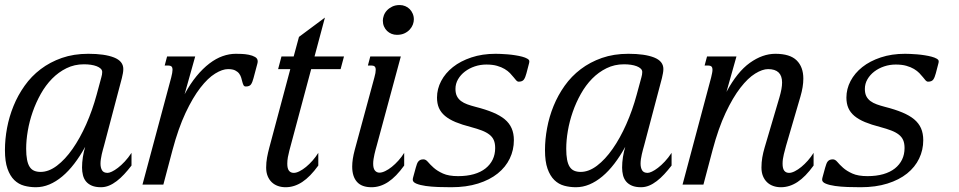

<svg xmlns="http://www.w3.org/2000/svg" viewBox="-20 -747 3882 777"><path d="M85.9 -145Q85.9 -119.1 89.4 -101.1Q92.8 -83 99.9 -72Q106.9 -61 117.9 -56.2Q128.9 -51.3 144.5 -51.3Q177.2 -51.3 210.4 -76.4Q243.7 -101.6 273.7 -144.5Q303.7 -187.5 328.9 -244.1Q354 -300.8 371.1 -363.8L390.1 -434.1Q393.6 -445.8 393.6 -455.6Q393.6 -463.4 387.5 -469.2Q381.3 -475.1 371.1 -479Q360.8 -482.9 347.7 -484.9Q334.5 -486.8 319.8 -486.8Q281.2 -486.8 249 -470.9Q216.8 -455.1 190.7 -428.5Q164.6 -401.9 145 -366.9Q125.5 -332 112.3 -294.2Q99.1 -256.3 92.5 -217.8Q85.9 -179.2 85.9 -145ZM0 -139.6Q0 -183.1 8.5 -229Q17.1 -274.9 34.7 -318.1Q52.2 -361.3 79.6 -399.9Q106.9 -438.5 144.5 -467Q182.1 -495.6 230.2 -512.5Q278.3 -529.3 337.4 -529.3Q403.8 -529.3 441.4 -514.4Q479 -499.5 479 -467.8Q479 -459.5 477.3 -450.2Q475.6 -440.9 473.1 -430.7L400.9 -157.2Q398.9 -150.4 396.5 -141.4Q394 -132.3 391.8 -122.8Q389.6 -113.3 388.2 -103.3Q386.7 -93.3 386.7 -84.5Q386.7 -68.8 392.8 -58.1Q398.9 -47.4 415.5 -47.4Q421.9 -47.4 432.9 -52.5Q443.8 -57.6 457.3 -67.9Q470.7 -78.1 484.9 -93.3Q499 -108.4 512.2 -128.4V-77.1Q497.6 -58.1 482.7 -42Q467.8 -25.9 452.4 -14.2Q437 -2.4 421.1 4.2Q405.3 10.7 388.7 10.7Q366.7 10.7 351.8 4.4Q336.9 -2 328.1 -12.7Q319.3 -23.4 315.7 -38.1Q312 -52.7 312 -68.8Q312 -89.8 315.4 -111.6Q318.8 -133.3 324.7 -152.8Q303.7 -114.7 280.5 -84.5Q257.3 -54.2 231.9 -33Q206.5 -11.7 179.7 -0.5Q152.8 10.7 125 10.7Q100.6 10.7 77.9 4.6Q55.2 -1.5 37.8 -18.3Q20.5 -35.2 10.3 -64.2Q0 -93.3 0 -139.6Z M902.8 -467.3Q879.9 -467.3 850.6 -449.2Q821.3 -431.2 790.8 -391.8Q760.3 -352.5 731 -290.3Q701.7 -228 678.2 -140.1L641.1 0H556.6L672.9 -433.6Q675.3 -443.8 676.8 -451.4Q678.2 -459 678.2 -464.4Q678.2 -474.6 673.6 -478.3Q668.9 -481.9 660.2 -481.9H646.5L656.2 -518.6H770L727.1 -365.7Q750 -408.2 775.4 -439Q800.8 -469.7 827.4 -490Q854 -510.3 880.9 -519.8Q907.7 -529.3 934.1 -529.3Q942.4 -529.3 957.3 -528.8Q972.2 -528.3 986.8 -525.4Q1001.5 -522.5 1012.2 -516.4Q1022.9 -510.3 1022.9 -499Q1022.9 -494.1 1021.5 -489.3L1005.9 -430.7Q1001.5 -413.6 995.6 -405.3Q989.7 -397 974.6 -397Q968.3 -397 965.6 -402.1Q962.9 -407.2 960.9 -415Q959 -422.9 956.3 -432.1Q953.6 -441.4 947.8 -449.2Q941.9 -457 931.4 -462.2Q920.9 -467.3 902.8 -467.3Z M1189.9 -597.7 1294.9 -675.8 1252.9 -518.6H1372.1L1358.4 -467.3H1239.3L1150.9 -137.2Q1147.5 -124.5 1145 -110.8Q1142.6 -97.2 1142.6 -84.5Q1142.6 -64.9 1149.4 -56.2Q1156.2 -47.4 1168.9 -47.4Q1179.2 -47.4 1192.1 -54Q1205.1 -60.5 1218.5 -71.5Q1231.9 -82.5 1244.9 -97.2Q1257.8 -111.8 1268.1 -128.4V-77.1Q1235.4 -31.7 1203.1 -10.5Q1170.9 10.7 1135.7 10.7Q1119.1 10.7 1104.7 5.6Q1090.3 0.5 1079.8 -9.5Q1069.3 -19.5 1063.2 -34.4Q1057.1 -49.3 1057.1 -68.8Q1057.1 -89.8 1060.8 -109.9Q1064.5 -129.9 1069.8 -149.4L1154.8 -467.3H1105.5L1119.1 -518.6H1168.5Z M1495.1 -433.6Q1498 -443.8 1499.3 -451.4Q1500.5 -459 1500.5 -464.4Q1500.5 -474.6 1495.8 -478.3Q1491.2 -481.9 1482.4 -481.9H1468.8L1478.5 -518.6H1602.1L1504.4 -157.2Q1502.4 -150.4 1500 -141.4Q1497.6 -132.3 1495.4 -122.8Q1493.2 -113.3 1491.7 -103.3Q1490.2 -93.3 1490.2 -84.5Q1490.2 -65.4 1497.3 -56.9Q1504.4 -48.3 1515.6 -48.3Q1525.9 -48.3 1539.1 -54.7Q1552.2 -61 1565.7 -71.8Q1579.1 -82.5 1592.3 -97.2Q1605.5 -111.8 1615.7 -128.4V-77.1Q1583 -31.7 1550.8 -10.5Q1518.6 10.7 1483.4 10.7Q1443.8 10.7 1424.6 -11Q1405.3 -32.7 1405.3 -72.8Q1405.3 -102.1 1415.5 -140.1ZM1586.4 -606Q1574.7 -606 1564.5 -610.1Q1554.2 -614.3 1546.4 -621.8Q1538.6 -629.4 1533.9 -640.1Q1529.3 -650.9 1529.3 -663.6Q1529.3 -672.9 1533.2 -684.1Q1537.1 -695.3 1545.7 -704.6Q1554.2 -713.9 1567.1 -720.2Q1580.1 -726.6 1597.7 -726.6Q1609.4 -726.6 1619.9 -722.2Q1630.4 -717.8 1637.9 -710.2Q1645.5 -702.6 1650.1 -691.9Q1654.8 -681.2 1654.8 -668.5Q1654.8 -658.7 1650.9 -647.9Q1647 -637.2 1638.4 -627.7Q1629.9 -618.2 1616.9 -612.1Q1604 -606 1586.4 -606Z M1834 -34.2Q1869.6 -34.2 1897.7 -42.2Q1925.8 -50.3 1944.8 -65.4Q1963.9 -80.6 1973.9 -101.3Q1983.9 -122.1 1983.9 -147.9Q1983.9 -167 1978.3 -179.9Q1972.7 -192.9 1960.4 -202.4Q1948.2 -211.9 1929.7 -219Q1911.1 -226.1 1885.7 -232.9Q1849.6 -242.2 1823.7 -252.9Q1797.9 -263.7 1781 -277.8Q1764.2 -292 1756.3 -310.1Q1748.5 -328.1 1748.5 -352.1Q1748.5 -387.2 1765.4 -419.2Q1782.2 -451.2 1813 -475.6Q1843.8 -500 1887.7 -514.6Q1931.6 -529.3 1985.8 -529.3Q1993.2 -529.3 2006.1 -528.8Q2019 -528.3 2034.2 -527.1Q2049.3 -525.9 2064.9 -523.4Q2080.6 -521 2093.3 -517.6Q2106 -514.2 2114 -509.5Q2122.1 -504.9 2122.1 -499Q2122.1 -494.1 2120.6 -489.3L2110.4 -450.2Q2106 -433.1 2099.9 -424.8Q2093.8 -416.5 2079.1 -416.5Q2073.7 -416.5 2069.1 -421.6Q2064.5 -426.8 2058.3 -434.6Q2052.2 -442.4 2043.7 -451.2Q2035.2 -460 2022.2 -467.8Q2009.3 -475.6 1991.2 -480.7Q1973.1 -485.8 1948.2 -485.8Q1923.8 -485.8 1901.4 -478.3Q1878.9 -470.7 1861.6 -457.5Q1844.2 -444.3 1833.7 -426.3Q1823.2 -408.2 1823.2 -387.2Q1823.2 -369.6 1829.1 -357.9Q1835 -346.2 1845.7 -338.1Q1856.4 -330.1 1871.3 -324.7Q1886.2 -319.3 1904.8 -314.5Q1945.3 -304.2 1974.6 -292Q2003.9 -279.8 2022.7 -264.2Q2041.5 -248.5 2050.5 -227.8Q2059.6 -207 2059.6 -179.7Q2059.6 -140.1 2043 -105.5Q2026.4 -70.8 1994.1 -44.9Q1961.9 -19 1914.6 -4.2Q1867.2 10.7 1806.2 10.7Q1780.8 10.7 1753.2 9.8Q1725.6 8.8 1702.9 5.6Q1680.2 2.4 1665.3 -3.7Q1650.4 -9.8 1650.4 -19.5Q1650.4 -23.9 1651.9 -29.3L1662.6 -68.4Q1665 -76.7 1667.2 -83Q1669.4 -89.4 1672.9 -93.5Q1676.3 -97.7 1681.2 -99.9Q1686 -102.1 1693.8 -102.1Q1703.1 -102.1 1711.9 -91.6Q1720.7 -81.1 1735.1 -68.1Q1749.5 -55.2 1772.7 -44.7Q1795.9 -34.2 1834 -34.2Z M2271.5 -145Q2271.5 -119.1 2274.9 -101.1Q2278.3 -83 2285.4 -72Q2292.5 -61 2303.5 -56.2Q2314.5 -51.3 2330.1 -51.3Q2362.8 -51.3 2396 -76.4Q2429.2 -101.6 2459.2 -144.5Q2489.3 -187.5 2514.4 -244.1Q2539.6 -300.8 2556.6 -363.8L2575.7 -434.1Q2579.1 -445.8 2579.1 -455.6Q2579.1 -463.4 2573 -469.2Q2566.9 -475.1 2556.6 -479Q2546.4 -482.9 2533.2 -484.9Q2520 -486.8 2505.4 -486.8Q2466.8 -486.8 2434.6 -470.9Q2402.3 -455.1 2376.2 -428.5Q2350.1 -401.9 2330.6 -366.9Q2311 -332 2297.9 -294.2Q2284.7 -256.3 2278.1 -217.8Q2271.5 -179.2 2271.5 -145ZM2185.5 -139.6Q2185.5 -183.1 2194.1 -229Q2202.6 -274.9 2220.2 -318.1Q2237.8 -361.3 2265.1 -399.9Q2292.5 -438.5 2330.1 -467Q2367.7 -495.6 2415.8 -512.5Q2463.9 -529.3 2522.9 -529.3Q2589.4 -529.3 2627 -514.4Q2664.6 -499.5 2664.6 -467.8Q2664.6 -459.5 2662.8 -450.2Q2661.1 -440.9 2658.7 -430.7L2586.4 -157.2Q2584.5 -150.4 2582 -141.4Q2579.6 -132.3 2577.4 -122.8Q2575.2 -113.3 2573.7 -103.3Q2572.3 -93.3 2572.3 -84.5Q2572.3 -68.8 2578.4 -58.1Q2584.5 -47.4 2601.1 -47.4Q2607.4 -47.4 2618.4 -52.5Q2629.4 -57.6 2642.8 -67.9Q2656.2 -78.1 2670.4 -93.3Q2684.6 -108.4 2697.8 -128.4V-77.1Q2683.1 -58.1 2668.2 -42Q2653.3 -25.9 2637.9 -14.2Q2622.6 -2.4 2606.7 4.2Q2590.8 10.7 2574.2 10.7Q2552.2 10.7 2537.4 4.4Q2522.5 -2 2513.7 -12.7Q2504.9 -23.4 2501.2 -38.1Q2497.6 -52.7 2497.6 -68.8Q2497.6 -89.8 2501 -111.6Q2504.4 -133.3 2510.3 -152.8Q2489.3 -114.7 2466.1 -84.5Q2442.9 -54.2 2417.5 -33Q2392.1 -11.7 2365.2 -0.5Q2338.4 10.7 2310.5 10.7Q2286.1 10.7 2263.4 4.6Q2240.7 -1.5 2223.4 -18.3Q2206.1 -35.2 2195.8 -64.2Q2185.5 -93.3 2185.5 -139.6Z M2857.9 -433.6Q2860.4 -443.8 2861.8 -451.4Q2863.3 -459 2863.3 -464.4Q2863.3 -474.6 2858.6 -478.3Q2854 -481.9 2845.2 -481.9H2831.5L2841.3 -518.6H2960.4L2919.9 -375Q2963.4 -456.1 3014.6 -492.7Q3065.9 -529.3 3117.7 -529.3Q3176.8 -529.3 3203.9 -502.7Q3231 -476.1 3231 -428.7Q3231 -396 3219.2 -356L3161.1 -157.2Q3157.2 -143.1 3152.1 -122.8Q3147 -102.5 3147 -84.5Q3147 -64.9 3153.8 -56.2Q3160.6 -47.4 3173.3 -47.4Q3183.6 -47.4 3196.5 -54Q3209.5 -60.5 3222.9 -71.5Q3236.3 -82.5 3249.3 -97.2Q3262.2 -111.8 3272.5 -128.4V-77.1Q3239.7 -31.7 3207.5 -10.5Q3175.3 10.7 3140.1 10.7Q3123.5 10.7 3109.1 5.6Q3094.7 0.5 3084.2 -9.5Q3073.7 -19.5 3067.6 -34.4Q3061.5 -49.3 3061.5 -68.8Q3061.5 -89.8 3064.9 -109.9Q3068.4 -129.9 3074.2 -149.4L3134.3 -353Q3139.6 -371.1 3142.3 -386Q3145 -400.9 3145 -413.1Q3145 -467.3 3088.4 -467.3Q3065.4 -467.3 3036.1 -449.2Q3006.8 -431.2 2976.3 -391.8Q2945.8 -352.5 2916.5 -290.3Q2887.2 -228 2863.8 -140.1L2826.7 0H2742.2Z M3490.7 -34.2Q3526.4 -34.2 3554.4 -42.2Q3582.5 -50.3 3601.6 -65.4Q3620.6 -80.6 3630.6 -101.3Q3640.6 -122.1 3640.6 -147.9Q3640.6 -167 3635 -179.9Q3629.4 -192.9 3617.2 -202.4Q3605 -211.9 3586.4 -219Q3567.9 -226.1 3542.5 -232.9Q3506.3 -242.2 3480.5 -252.9Q3454.6 -263.7 3437.7 -277.8Q3420.9 -292 3413.1 -310.1Q3405.3 -328.1 3405.3 -352.1Q3405.3 -387.2 3422.1 -419.2Q3439 -451.2 3469.7 -475.6Q3500.5 -500 3544.4 -514.6Q3588.4 -529.3 3642.6 -529.3Q3649.9 -529.3 3662.8 -528.8Q3675.8 -528.3 3690.9 -527.1Q3706.1 -525.9 3721.7 -523.4Q3737.3 -521 3750 -517.6Q3762.7 -514.2 3770.8 -509.5Q3778.8 -504.9 3778.8 -499Q3778.8 -494.1 3777.3 -489.3L3767.1 -450.2Q3762.7 -433.1 3756.6 -424.8Q3750.5 -416.5 3735.8 -416.5Q3730.5 -416.5 3725.8 -421.6Q3721.2 -426.8 3715.1 -434.6Q3709 -442.4 3700.4 -451.2Q3691.9 -460 3679 -467.8Q3666 -475.6 3647.9 -480.7Q3629.9 -485.8 3605 -485.8Q3580.6 -485.8 3558.1 -478.3Q3535.6 -470.7 3518.3 -457.5Q3501 -444.3 3490.5 -426.3Q3480 -408.2 3480 -387.2Q3480 -369.6 3485.8 -357.9Q3491.7 -346.2 3502.4 -338.1Q3513.2 -330.1 3528.1 -324.7Q3543 -319.3 3561.5 -314.5Q3602.1 -304.2 3631.3 -292Q3660.6 -279.8 3679.4 -264.2Q3698.2 -248.5 3707.3 -227.8Q3716.3 -207 3716.3 -179.7Q3716.3 -140.1 3699.7 -105.5Q3683.1 -70.8 3650.9 -44.9Q3618.7 -19 3571.3 -4.2Q3523.9 10.7 3462.9 10.7Q3437.5 10.7 3409.9 9.8Q3382.3 8.8 3359.6 5.6Q3336.9 2.4 3322 -3.7Q3307.1 -9.8 3307.1 -19.5Q3307.1 -23.9 3308.6 -29.3L3319.3 -68.4Q3321.8 -76.7 3324 -83Q3326.2 -89.4 3329.6 -93.5Q3333 -97.7 3337.9 -99.9Q3342.8 -102.1 3350.6 -102.1Q3359.9 -102.1 3368.7 -91.6Q3377.4 -81.1 3391.8 -68.1Q3406.2 -55.2 3429.4 -44.7Q3452.6 -34.2 3490.7 -34.2Z"/></svg>

Font: Arian Grqi
Style: Italic
Weight: 400
Italic angle: -15°
Designer: Ruben Hakobyan (Tarumian)
Foundry: Ruben Hakobyan (Tarumian)
Version: Version 1.002